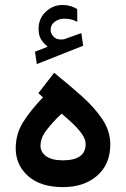

<svg xmlns="http://www.w3.org/2000/svg" viewBox="-20 -769 517 787"><path d="M175.8 -577.6Q159.2 -590.8 148.7 -606.9Q138.2 -623 138.2 -650.9Q138.2 -693.4 167.7 -720.9Q197.3 -748.5 235.4 -748.5Q253.9 -748.5 268.1 -744.4Q282.2 -740.2 296.4 -731.9L296.9 -679.7Q281.7 -687.5 268.3 -689.9Q254.9 -692.4 242.2 -692.4Q222.2 -692.4 204.8 -680.2Q187.5 -668 187.5 -644.5Q188 -630.4 201.4 -617.2Q214.8 -604 241.7 -607.9Q242.7 -607.9 243.9 -608.4Q245.1 -608.9 246.1 -609.4L313.5 -633.3L320.8 -581.5L130.9 -506.3L123.5 -557.1ZM156.2 -370.1 137.2 -387.2 202.1 -470.7Q263.7 -420.9 316.2 -374Q368.7 -327.1 400.4 -279.1Q432.1 -231 432.1 -176.8Q432.1 -95.7 378.2 -48.8Q324.2 -2 238.3 -2Q146.5 -2 95.5 -47.1Q44.4 -92.3 44.4 -161.1Q44.4 -219.7 74.7 -268.3Q105 -316.9 156.2 -370.1ZM331.1 -178.7Q331.1 -198.2 315.7 -220Q300.3 -241.7 277.6 -263.2Q254.9 -284.7 232.4 -303.2Q196.3 -269 171.1 -236.3Q146 -203.6 146 -171.9Q146 -146 168.9 -128.9Q191.9 -111.8 237.8 -111.8Q331.1 -111.8 331.1 -178.7Z"/></svg>

Font: Vazirmatn UI FD Medium
Style: Regular
Weight: 500
Designer: Saber Rastikerdar
Foundry: Saber Rastikerdar
Version: Version 33.003